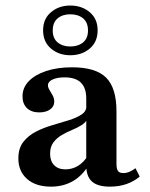

<svg xmlns="http://www.w3.org/2000/svg" viewBox="-20 -676 554 707"><path d="M297.6 -208.1V-312.9Q297.6 -352.4 277.8 -371.8Q258.1 -391.1 217.7 -391.1Q190.3 -391.1 173.4 -383.1Q156.5 -375 156.5 -362.1Q156.5 -354 162.5 -344.4Q168.5 -334.7 174.2 -324.2Q179.8 -313.7 179.8 -301.6Q179.8 -283.9 164.5 -273Q149.2 -262.1 124.2 -262.1Q96 -262.1 79.4 -277.8Q62.9 -293.5 62.9 -321Q62.9 -353.2 85.9 -377Q108.9 -400.8 150 -414.5Q191.1 -428.2 245.2 -428.2Q332.3 -428.2 370.6 -390.3Q408.9 -352.4 408.9 -266.1V-208.1ZM167.7 11.3Q112.1 11.3 79.8 -16.9Q47.6 -45.2 47.6 -92.7Q47.6 -129.8 65.7 -153.2Q83.9 -176.6 112.1 -191.1Q140.3 -205.6 172.2 -214.9Q204 -224.2 232.7 -233.1Q261.3 -241.9 279.8 -254Q298.4 -266.1 298.4 -286.3L302.4 -240.3Q296.8 -225.8 281 -215.7Q265.3 -205.6 245.6 -197.6Q225.8 -189.5 207.3 -178.6Q188.7 -167.7 176.6 -151.6Q164.5 -135.5 164.5 -109.7Q164.5 -83.1 179.4 -67.7Q194.4 -52.4 221 -52.4Q246 -52.4 267.3 -65.3Q288.7 -78.2 304.8 -104.8L305.6 -66.1Q280.6 -26.6 246 -7.7Q211.3 11.3 167.7 11.3ZM408.9 -73.4Q408.9 -54 414.5 -46.4Q420.2 -38.7 433.9 -38.7Q446 -38.7 456.9 -43.5Q467.7 -48.4 479 -56.5L494.4 -25.8Q473.4 -8.1 446 1.6Q418.5 11.3 384.7 11.3Q339.5 11.3 318.5 -7.7Q297.6 -26.6 297.6 -66.9V-208.1H408.9ZM238.7 -472.6Q196.8 -472.6 167.7 -497.2Q138.7 -521.8 138.7 -564.5Q138.7 -606.5 167.7 -631Q196.8 -655.6 238.7 -655.6Q281.5 -655.6 310.5 -631Q339.5 -606.5 339.5 -564.5Q339.5 -521.8 310.5 -497.2Q281.5 -472.6 238.7 -472.6ZM238.7 -504.8Q267.7 -504.8 285.9 -519.8Q304 -534.7 304 -563.7Q304 -593.5 285.9 -608.5Q267.7 -623.4 238.7 -623.4Q210.5 -623.4 192.3 -608.5Q174.2 -593.5 174.2 -563.7Q174.2 -534.7 192.3 -519.8Q210.5 -504.8 238.7 -504.8Z"/></svg>

Font: Playfair 9pt
Style: Bold
Weight: 700
Designer: Claus Eggers Sørensen
Foundry: Claus Eggers Sørensen
Version: Version 2.203